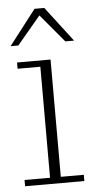

<svg xmlns="http://www.w3.org/2000/svg" viewBox="-52 -733 375 765"><g transform="rotate(-5 136.0 -350.5)"><path d="M17 0V-25H119V-469H28V-494H162V-25H254V0ZM8 -561 116 -701H155L262 -561H227L123 -685H143L39 -561Z"/></g></svg>

Font: Montagu Slab 144pt ExtraLight
Style: Regular
Weight: 250
Version: Version 1.000